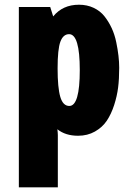

<svg xmlns="http://www.w3.org/2000/svg" viewBox="-20 -574 570 825"><path d="M319.3 -553.7Q354 -553.7 382.1 -540.5Q410.2 -527.3 428.5 -504.4Q446.8 -481.4 459.7 -453.6Q472.7 -425.8 479.5 -392.6Q492.2 -331.5 492.2 -283Q492.2 -234.4 487.5 -197.8Q482.9 -161.1 470.5 -122.6Q458 -84 439 -55.4Q419.9 -26.9 387.9 -8.8Q356 9.3 315.4 9.3Q261.2 9.3 226.6 -18.6Q228.5 -2.4 228.5 6.8V231H61V-543.9H195.8L208.5 -503.4Q249.5 -553.7 319.3 -553.7ZM276.9 -427.2Q251.5 -427.2 239.5 -395Q227.5 -362.8 227.5 -280Q227.5 -197.3 239 -158Q250.5 -118.7 277.8 -118.7Q322.8 -118.7 322.8 -272.9Q322.8 -427.2 276.9 -427.2Z"/></svg>

Font: Open Sans Hebrew Condensed Extra Bold
Style: Regular
Weight: 800
Width: 3
Foundry: Ascender Corporation, Yanek Iontef
Version: Version 2.001;PS 002.001;hotconv 1.0.70;makeotf.lib2.5.58329